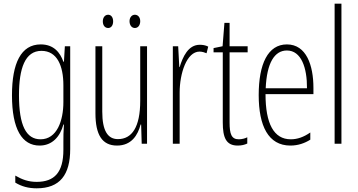

<svg xmlns="http://www.w3.org/2000/svg" viewBox="-20 -780 1942 1042"><path d="M201 -539C94 -539 45 -437 45 -263C45 -78 100 10 195 10C263 10 306 -38 324 -104H327C324 -65 324 -37 324 -8V33C324 156 275 207 179 207C135 207 101 195 63 173V211C97 232 135 242 179 242C305 242 361 169 361 29V-529H332L327 -445H324C306 -496 271 -539 201 -539ZM205 -504C290 -504 324 -423 324 -317V-226C324 -125 289 -24 200 -24C122 -24 83 -99 83 -263C83 -409 116 -504 205 -504Z M538 -664C538 -643 549 -628 567 -628C583 -628 594 -642 594 -664C594 -686 583 -700 567 -700C549 -700 538 -684 538 -664ZM683 -665C683 -643 695 -628 712 -628C729 -628 741 -643 741 -665C741 -687 728 -700 712 -700C695 -700 683 -685 683 -665ZM778 -529H741V-233C741 -90 696 -25 620 -25C565 -25 535 -70 535 -174V-529H498V-165C498 -49 534 10 615 10C694 10 728 -47 743 -104H746L749 0H778Z M1064 -537C1001 -537 972 -471 955 -416H953L947 -529H918V0H955V-278C955 -381 993 -500 1063 -500C1077 -500 1092 -495 1101 -491L1110 -527C1095 -535 1078 -537 1064 -537Z M1276 -24C1236 -24 1226 -53 1226 -115V-496H1324V-529H1226V-656H1198L1188 -529L1139 -519V-496H1189V-116C1189 -33 1207 10 1270 10C1291 10 1307 6 1322 -1V-35C1311 -29 1293 -24 1276 -24Z M1537 -539C1434 -539 1384 -433 1384 -264C1384 -97 1436 10 1556 10C1598 10 1634 -3 1664 -22V-61C1628 -36 1594 -24 1558 -24C1466 -24 1421 -109 1421 -269H1681V-303C1681 -425 1643 -539 1537 -539ZM1537 -506C1615 -506 1647 -412 1646 -301H1422C1428 -439 1470 -506 1537 -506Z M1833 0V-760H1796V0Z"/></svg>

Font: Noto Sans Telugu ExtraCondensed ExtraLight
Style: Regular
Weight: 200
Width: 2
Designer: Jelle Bosma - Monotype Design Team
Foundry: Monotype Imaging Inc.
Version: Version 2.005